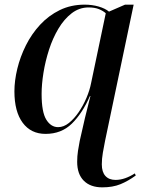

<svg xmlns="http://www.w3.org/2000/svg" viewBox="-20 -566 618 826"><path d="M420 240Q369 240 340.5 211.5Q312 183 312 130Q312 106 315.5 83Q319 60 323 40Q334 -10 345.5 -58.5Q357 -107 369 -153H367Q334 -78 289 -34Q244 10 176 10Q113 10 77.5 -38Q42 -86 42 -173Q42 -219 54.5 -270.5Q67 -322 91.5 -371Q116 -420 152.5 -459.5Q189 -499 237 -522.5Q285 -546 344 -546Q376 -546 404 -538Q432 -530 449 -516L518 -546H555L432 40Q427 65 422.5 91Q418 117 418 141Q418 174 433.5 191Q449 208 477 208Q498 208 519 200.5Q540 193 560 180L564 189Q531 213 498 226.5Q465 240 420 240ZM230 -19Q254 -19 276.5 -37Q299 -55 318.5 -83.5Q338 -112 352 -145Q366 -178 372 -209L435 -509Q424 -519 406 -526.5Q388 -534 361 -534Q321 -534 288.5 -509Q256 -484 231.5 -443Q207 -402 191 -352.5Q175 -303 167 -253Q159 -203 159 -162Q159 -84 179 -51.5Q199 -19 230 -19Z"/></svg>

Font: Noto Serif Display Medium
Style: Italic
Weight: 500
Italic angle: -12°
Designer: Monotype Design Team
Foundry: Monotype Imaging Inc.
Version: Version 2.009